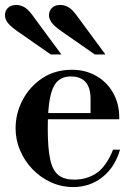

<svg xmlns="http://www.w3.org/2000/svg" viewBox="-22 -744 547 776"><path d="M274 12Q226 12 183.5 -7.5Q141 -27 109 -60.5Q77 -94 59 -136.5Q41 -179 41 -225Q41 -286 69.5 -340Q98 -394 149 -428Q200 -462 269 -462Q323 -462 366.5 -437.5Q410 -413 435 -369Q460 -325 460 -268V-262H133V-287H344V-344Q344 -435 264 -435Q231 -435 210.5 -415.5Q190 -396 180.5 -350Q171 -304 171 -225Q171 -144 181 -99Q191 -54 214.5 -36Q238 -18 277 -18Q330 -18 369 -45Q408 -72 435 -139H463Q443 -69 392.5 -28.5Q342 12 274 12ZM361 -524 226 -618Q195 -640 185.5 -654.5Q176 -669 176 -682Q176 -700 188 -712Q200 -724 222 -724Q238 -724 253.5 -715.5Q269 -707 286 -684L404 -524ZM183 -524 48 -618Q17 -640 7.5 -654.5Q-2 -669 -2 -682Q-2 -700 10 -712Q22 -724 44 -724Q60 -724 75.5 -715.5Q91 -707 108 -684L226 -524Z"/></svg>

Font: Libre Bodoni
Style: Regular
Weight: 400
Designer: Pablo Impallari, Rodrigo Fuenzalida
Foundry: Impallari Type
Version: Version 2.005;gftools[0.9.23]